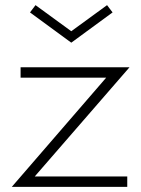

<svg xmlns="http://www.w3.org/2000/svg" viewBox="-20 -727 550 747"><path d="M475.1 0H25.9L393.1 -424.8H60.1V-465.3H483.9L115.2 -40.5H475.1ZM418 -678.7 257.3 -561 96.7 -678.7 118.2 -707 257.3 -605.5 396.5 -707Z"/></svg>

Font: Spartan MB Light
Style: Regular
Weight: 300
Designer: Matt Bailey, Mirko Velimirovic
Foundry: Matt Bailey
Version: Version 1.005